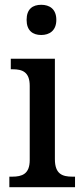

<svg xmlns="http://www.w3.org/2000/svg" viewBox="-20 -781 347 801"><path d="M152 -635C186 -635 215 -653 215 -698C215 -744 186 -761 152 -761C117 -761 91 -744 91 -698C91 -653 117 -635 152 -635ZM19 0H293V-44H282C240 -44 209 -55 209 -117V-536H25V-492H33C73 -492 104 -481 104 -423V-113C104 -55 72 -44 31 -44H19Z"/></svg>

Font: Noto Serif Ethiopic SemiCondensed Medium
Style: Regular
Weight: 500
Width: 4
Designer: Monotype Design Team
Foundry: Monotype Imaging Inc.
Version: Version 2.102